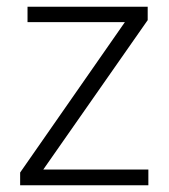

<svg xmlns="http://www.w3.org/2000/svg" viewBox="-20 -552 503 572"><path d="M422 0H40V-38L352 -486H62V-532H420V-492L109 -47H422Z"/></svg>

Font: Noto Sans Sinhala Light
Style: Regular
Weight: 300
Designer: Jelle Bosma - Monotype Design Team
Foundry: Monotype Imaging Inc.
Version: Version 2.006; ttfautohint (v1.8.4.7-5d5b)